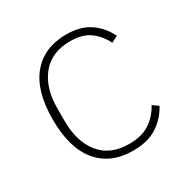

<svg xmlns="http://www.w3.org/2000/svg" viewBox="-127 -634 746 761"><g transform="rotate(-30 245.5 -254.0)"><path d="M272 12Q170 12 113.5 -56Q57 -124 57 -254Q57 -385 113.5 -452.5Q170 -520 272 -520Q336 -520 378 -491.5Q420 -463 443 -415L414 -400Q392 -443 358.5 -466Q325 -489 272 -489Q186 -489 140.5 -433Q95 -377 95 -283V-225Q95 -131 140.5 -75Q186 -19 272 -19Q329 -19 365.5 -42.5Q402 -66 425 -108L451 -90Q426 -44 383 -16Q340 12 272 12Z"/></g></svg>

Font: IBM Plex Sans KR ExtraLight
Style: Regular
Weight: 200
Designer: Mike Abbink; Paul van der Laan; Pieter van Rosmalen; Wujin Sim; Chorong Kim; Dohee Lee;
Foundry: Sandoll Inc.
Version: Version 1.001